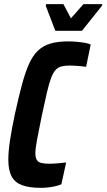

<svg xmlns="http://www.w3.org/2000/svg" viewBox="-20 -895 512 923"><path d="M178 8Q120 8 85.5 -5Q51 -18 35.5 -47.5Q20 -77 20 -128Q20 -166 28 -219.5Q36 -273 51 -344Q69 -426 85 -486Q101 -546 119 -586.5Q137 -627 162 -651Q187 -675 222 -685.5Q257 -696 307 -696Q329 -696 350 -694Q371 -692 388.5 -689Q406 -686 416 -681L394 -574Q380 -576 366.5 -577Q353 -578 340.5 -579Q328 -580 318 -580Q293 -580 276.5 -576Q260 -572 248 -559.5Q236 -547 226 -521Q216 -495 206 -452Q196 -409 182 -344Q167 -272 158.5 -226Q150 -180 150 -158Q150 -137 157 -126Q164 -115 179 -111.5Q194 -108 217 -108Q237 -108 259.5 -110Q282 -112 298 -114L275 -9Q263 -4 246.5 0Q230 4 212 6Q194 8 178 8ZM246 -747 200 -867 202 -875H285L321 -807L381 -875H472L470 -867L374 -747Z"/></svg>

Font: Saira Condensed
Style: Bold Italic
Weight: 700
Width: 3
Italic angle: -12°
Designer: Hector Gatti with collaboration of the Omnibus-Type team
Foundry: Omnibus-Type
Version: Version 1.101